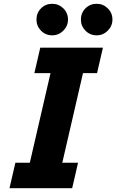

<svg xmlns="http://www.w3.org/2000/svg" viewBox="-20 -991 612 1011"><path d="M192 -740H522L491 -606H417L308 -134H391L360 0H30L61 -134H137L246 -606H161ZM255 -971Q289 -971 313.5 -947Q338 -923 338 -888Q338 -854 313.5 -829.5Q289 -805 255 -805Q220 -805 196 -829.5Q172 -854 172 -888Q172 -923 196 -947Q220 -971 255 -971ZM489 -971Q523 -971 547.5 -947Q572 -923 572 -888Q572 -854 547.5 -829.5Q523 -805 489 -805Q454 -805 430 -829.5Q406 -854 406 -888Q406 -923 430 -947Q454 -971 489 -971Z"/></svg>

Font: Arvo
Style: Bold Italic
Weight: 700
Italic angle: -13°
Designer: Anton Koovit (Cyrillic Expansion: Cyreal)
Foundry: Anton Koovit, Yassin Baggar
Version: Version 3.000